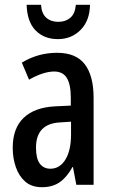

<svg xmlns="http://www.w3.org/2000/svg" viewBox="-20 -770 472 800"><path d="M218 -550Q297 -550 333.5 -502Q370 -454 370 -362V0H298L284 -74H282Q259 -32 229 -11Q199 10 155 10Q112 10 85.5 -13Q59 -36 46 -73.5Q33 -111 33 -154Q33 -236 79 -279.5Q125 -323 211 -327L275 -330V-363Q275 -418 258.5 -445Q242 -472 206 -472Q161 -472 101 -438L71 -509Q138 -550 218 -550ZM231 -260Q130 -255 130 -155Q130 -109 146 -88Q162 -67 190 -67Q229 -67 252.5 -105Q276 -143 276 -210V-263ZM355 -750Q354 -684 316 -645.5Q278 -607 221 -607Q164 -607 128.5 -643Q93 -679 91 -750H151Q153 -714 172.5 -696.5Q192 -679 223 -679Q253 -679 273 -696Q293 -713 296 -750Z"/></svg>

Font: Noto Sans Kannada ExtraCondensed Medium
Style: Regular
Weight: 500
Width: 2
Designer: Jelle Bosma - Monotype Design Team
Foundry: Monotype Imaging Inc.
Version: Version 2.005; ttfautohint (v1.8.4.7-5d5b)